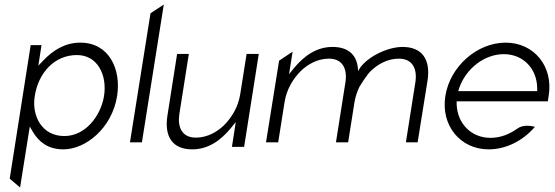

<svg xmlns="http://www.w3.org/2000/svg" viewBox="-20 -651 2460 851"><path d="M23 141 69 180 112 -90 126 -66C152 -23 192 11 261 11C359 11 476 -82 499 -225C518 -345 463 -462 336 -462C266 -462 213 -426 172 -383L150 -360L164 -451H116ZM134 -225C150 -328 221 -407 321 -407C412 -407 456 -319 441 -225C427 -139 360 -48 265 -48C165 -48 120 -138 134 -225Z M556 -20H609L706 -631L647 -592Z M722 -138C708 -47 743 11 832 11C906 11 961 -32 1003 -83L1025 -110L1008 0H1062L1127 -412H1073L1045 -235C1036 -176 1006 -129 973 -96C943 -67 900 -41 848 -41C786 -41 766 -88 775 -146L817 -412H765Z M1159 -20H1213L1241 -197C1250 -256 1280 -303 1313 -336C1343 -365 1386 -391 1438 -391C1500 -391 1520 -344 1511 -286L1469 -20H1523L1551 -197C1555 -222 1563 -245 1573 -266C1584 -284 1609 -323 1623 -336C1653 -365 1696 -391 1748 -391C1810 -391 1830 -344 1821 -286L1779 -20H1831L1875 -294C1889 -385 1853 -443 1764 -443C1696 -443 1598 -396 1567 -336C1566 -403 1528 -443 1454 -443C1380 -443 1325 -400 1283 -349L1261 -322L1277 -422L1217 -382Z M1954 -226C1933 -95 2020 11 2146 11C2224 11 2299 -28 2351 -89C2333 -94 2297 -99 2273 -81C2238 -56 2198 -40 2154 -40C2069 -40 2007 -103 2004 -189V-202H2408L2412 -227C2433 -357 2347 -462 2221 -462C2095 -462 1975 -357 1954 -226ZM2011 -247 2015 -260C2045 -347 2127 -411 2213 -411C2299 -411 2360 -347 2361 -260V-247Z"/></svg>

Font: Charger Sport
Style: ExLitObl
Weight: 200
Designer: Jasper
Foundry: Cannot Into Space Fonts
Version: Version 1.1